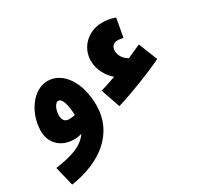

<svg xmlns="http://www.w3.org/2000/svg" viewBox="-166 -806 1313 1254"><g transform="rotate(-30 490.0 -179.5)"><path d="M564 -60C680 -95 828 -153 932 -203L875 -345C840 -329 806 -314 774 -300C741 -319 718 -350 718 -387C718 -420 738 -438 768 -438C780 -438 792 -437 810 -432L835 -572C800 -584 770 -589 738 -589C633 -589 550 -511 550 -408C550 -340 587 -279 630 -243C590 -229 552 -216 514 -205ZM41 230C273 195 437 67 437 -141C437 -313 354 -436 240 -437C123 -438 38 -301 38 -175C38 -76 110 -19 200 -19C222 -19 241 -22 258 -28C214 41 118 69 5 84ZM191 -205C191 -246 211 -290 235 -290C265 -290 280 -230 283 -155C267 -151 251 -150 237 -150C206 -150 191 -170 191 -205Z"/></g></svg>

Font: Noto Sans Arabic ExtCond Blk
Style: Regular
Weight: 900
Width: 2
Designer: Monotype Design Team, Nadine Chahine, Nizar Qandah and Khaled Hosny
Foundry: Monotype Imaging Inc.
Version: Version 2.012